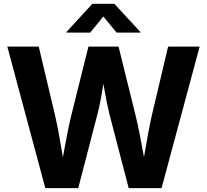

<svg xmlns="http://www.w3.org/2000/svg" viewBox="-20 -967 1064 987"><path d="M212.9 0 17.6 -727.5H179.2L264.2 -368.7Q274.4 -323.7 283.2 -274.7Q292 -225.6 300.3 -176.3Q308.6 -127 316.4 -80.1H289.1Q297.9 -127 306.6 -176.3Q315.4 -225.6 325 -274.7Q334.5 -323.7 345.2 -368.7L434.6 -727.5H589.4L678.2 -368.7Q689 -323.7 698.5 -274.7Q708 -225.6 717 -176.3Q726.1 -127 734.9 -80.1H706.5Q714.8 -127 723.1 -176.3Q731.4 -225.6 740.5 -274.7Q749.5 -323.7 759.3 -368.7L844.2 -727.5H1006.3L810.5 0H641.6L542.5 -380.4Q528.8 -436.5 517.6 -502.4Q506.3 -568.4 492.7 -641.1H530.8Q516.1 -569.3 506.1 -504.2Q496.1 -439 481 -380.4L382.3 0ZM443.8 -799.3H321.3V-802.2L454.6 -947.3H567.9L702.1 -802.2V-799.3H579.6L511.2 -882.3Z"/></svg>

Font: Inter 20pt
Style: Bold
Weight: 700
Version: Version 4.001;git-66647c0bb